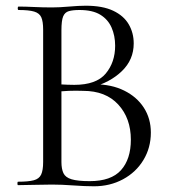

<svg xmlns="http://www.w3.org/2000/svg" viewBox="-20 -648 598 672"><path d="M300 -342 311 -353Q370 -353 414.5 -331Q459 -309 483.5 -271Q508 -233 508 -184Q508 -131 482 -88Q456 -45 410.5 -20.5Q365 4 309 4Q277 4 236.5 1Q196 -2 162 -2Q129 -2 98.5 -1Q68 0 43 0Q41 0 41 -6Q41 -12 43 -12Q79 -12 98 -17Q117 -22 124 -37Q131 -52 131 -81V-544Q131 -573 124.5 -587.5Q118 -602 99.5 -607.5Q81 -613 45 -613Q42 -613 42 -619Q42 -625 45 -625Q69 -625 99 -623.5Q129 -622 162 -622Q188 -622 222 -625Q256 -628 280 -628Q339 -628 376 -610.5Q413 -593 430.5 -563Q448 -533 448 -496Q448 -439 406.5 -399Q365 -359 300 -342ZM258 -613Q235 -613 221 -609Q207 -605 201 -590.5Q195 -576 195 -542V-346L163 -354Q195 -352 216 -351.5Q237 -351 240 -351Q317 -351 350 -390.5Q383 -430 383 -488Q383 -523 370.5 -551.5Q358 -580 331 -596.5Q304 -613 258 -613ZM294 -14Q369 -14 403.5 -52.5Q438 -91 438 -159Q438 -234 394 -282Q350 -330 271 -330Q246 -331 219.5 -330Q193 -329 166 -325L195 -336V-81Q195 -57 202 -42Q209 -27 230.5 -20.5Q252 -14 294 -14ZM163 -354Z"/></svg>

Font: Cormorant Light
Style: Regular
Weight: 400
Version: Version 4.000